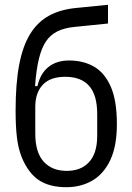

<svg xmlns="http://www.w3.org/2000/svg" viewBox="-20 -768 548 800"><path d="M256 12Q187 12 142.5 -17Q98 -46 70 -114Q56 -150 50.5 -195.5Q45 -241 45 -307Q45 -420 60 -498.5Q75 -577 106 -627Q137 -677 185 -703Q233 -729 299 -735L430 -748V-670L292 -656Q249 -652 219.5 -637.5Q190 -623 171.5 -595.5Q153 -568 142 -522.5Q131 -477 126 -409H136Q148 -462 182 -489Q216 -516 268 -516Q327 -516 371.5 -490.5Q416 -465 441.5 -407Q467 -349 467 -251Q467 -159 439.5 -101Q412 -43 364.5 -15.5Q317 12 256 12ZM258 -56Q318 -56 351.5 -93Q385 -130 385 -202V-293Q385 -372 351.5 -410Q318 -448 252 -448Q189 -448 158 -414.5Q127 -381 127 -323V-211Q127 -133 162 -94.5Q197 -56 258 -56Z"/></svg>

Font: IBM Plex Sans Condensed
Style: Regular
Weight: 400
Width: 3
Designer: Mike Abbink, Paul van der Laan, Pieter van Rosmalen
Foundry: Bold Monday
Version: Version 3.201